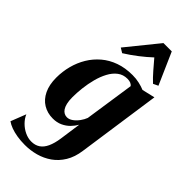

<svg xmlns="http://www.w3.org/2000/svg" viewBox="-323 -880 1201 1201"><g transform="rotate(45 277.0 -280.0)"><path d="M462.5 20Q454 82.5 427 126.8Q400 171 360.8 198.5Q321.5 226 274.8 238.8Q228 251.5 179.5 251.5Q142 251.5 110.2 246.2Q78.5 241 53.5 231.8Q28.5 222.5 11 210L50.5 109Q61.5 135.5 84 158.2Q106.5 181 135.2 194.5Q164 208 192.5 208Q226 208 249.8 192.2Q273.5 176.5 288.5 144Q303.5 111.5 310.5 63L330.5 -78.5Q317.5 -55.5 297.5 -35.2Q277.5 -15 249.8 -2Q222 11 186 11Q138 11 100.5 -11.8Q63 -34.5 41.8 -78.5Q20.5 -122.5 20.5 -185.5Q20.5 -239.5 34 -291Q47.5 -342.5 74 -386.5Q100.5 -430.5 139.8 -464Q179 -497.5 231 -516Q283 -534.5 347 -534.5Q379 -534.5 407.2 -528Q435.5 -521.5 456.5 -512.5L542 -532.5ZM387.5 -477Q382 -484.5 370.8 -490Q359.5 -495.5 341 -495.5Q303.5 -495.5 276 -474.5Q248.5 -453.5 229.8 -418.2Q211 -383 199.8 -340Q188.5 -297 183.5 -253Q178.5 -209 178.5 -171Q178.5 -139 183.8 -117.2Q189 -95.5 198 -82.2Q207 -69 218.5 -63Q230 -57 243 -57Q262.5 -57 281.5 -70.8Q300.5 -84.5 315.8 -105.5Q331 -126.5 338.5 -147ZM204 -585 173 -604 342 -812.5H415.5L508.5 -601.5L476 -586Q447.5 -612.5 419.5 -645Q391.5 -677.5 365 -708.5Q331.5 -677 289.8 -644.8Q248 -612.5 204 -585Z"/></g></svg>

Font: Merriweather 96pt ExtraBold
Style: Italic
Weight: 800
Italic angle: -7.8°
Version: Version 2.101